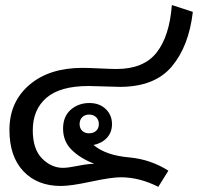

<svg xmlns="http://www.w3.org/2000/svg" viewBox="-20 -721 778 755"><path d="M368.7 -232.9Q368.7 -250 357.9 -260.3Q347.2 -270.5 330.1 -270.5Q314 -270.5 303.5 -260.3Q293 -250 293 -232.9Q293 -216.3 303.5 -206.5Q314 -196.8 330.1 -196.8Q347.2 -196.8 357.9 -206.5Q368.7 -216.3 368.7 -232.9ZM347.7 -150.9Q373.5 -129.4 408.4 -117.7Q443.4 -106 487.5 -102.1Q531.7 -98.1 570.6 -84.5Q609.4 -70.8 642.1 -49.8L602.5 13.7Q565.9 -4.9 529.1 -14.4Q492.2 -23.9 454.6 -23.9Q418 -23.9 338.1 -6.8Q258.3 10.3 219.7 10.3Q126.5 10.3 71.8 -47.9Q17.1 -106 17.1 -210Q17.1 -319.8 95.2 -387Q173.3 -454.1 303.7 -454.1Q328.1 -454.1 373 -451.9Q418 -449.7 438 -449.7Q544.9 -449.7 595.7 -514.2Q646.5 -578.6 655.8 -701.2L738.3 -674.3Q722.7 -539.1 655.3 -459.2Q587.9 -379.4 451.2 -379.4Q431.2 -379.4 390.6 -381.1Q350.1 -382.8 329.1 -382.8Q216.3 -382.8 162.6 -336.4Q108.9 -290 108.9 -209Q108.9 -134.3 145.5 -97.7Q182.1 -61 227.5 -61Q247.6 -61 284.7 -68.6Q321.8 -76.2 350.6 -77.1Q295.9 -98.1 262 -131.6Q228 -165 228 -215.3Q228 -263.2 258.3 -289.6Q288.6 -315.9 331.5 -315.9Q371.1 -315.9 395.8 -292.2Q420.4 -268.6 420.4 -232.9Q420.4 -200.7 400.6 -179.2Q380.9 -157.7 347.7 -150.9Z"/></svg>

Font: Roboto Web
Style: Regular
Weight: 400
Designer: Google
Version: Version 1.200310; 2013